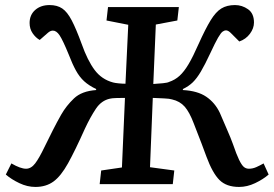

<svg xmlns="http://www.w3.org/2000/svg" viewBox="-20 -728 1082 759"><path d="M474 -341Q460 -341 441 -340.5Q422 -340 415 -338Q381 -331 359 -298Q337 -265 316 -220Q277 -133 249 -82.5Q221 -32 191.5 -10.5Q162 11 120 11Q88 11 56.5 -4Q25 -19 3 -38L25 -82Q61 -61 83 -61Q103 -61 119 -82Q135 -103 156 -147Q173 -182 189 -213.5Q205 -245 222 -275Q242 -310 272.5 -339Q303 -368 360 -372V-376Q331 -390 312.5 -407Q294 -424 280 -449.5Q266 -475 251 -514Q228 -570 215.5 -588.5Q203 -607 189 -607Q179 -607 169 -598L137 -570Q121 -579 109 -596.5Q97 -614 97 -637Q97 -669 119 -688.5Q141 -708 176 -708Q206 -708 226 -694.5Q246 -681 263.5 -647.5Q281 -614 303 -554Q326 -489 354 -451.5Q382 -414 427 -402Q434 -400 449 -398.5Q464 -397 476 -397L487 -630L401 -647L407 -700H687L681 -647L596 -631L586 -396Q605 -397 624 -399Q643 -401 648 -404Q672 -412 690 -428.5Q708 -445 725.5 -474.5Q743 -504 765 -554Q792 -614 812.5 -647.5Q833 -681 855 -694.5Q877 -708 909 -708Q937 -708 960.5 -691.5Q984 -675 984 -639Q984 -616 968 -594.5Q952 -573 926 -564L892 -598Q882 -608 873 -608Q867 -608 860 -603Q853 -598 842 -579Q831 -560 811 -517Q790 -472 774 -445Q758 -418 742 -402.5Q726 -387 703 -376V-372Q761 -369 795.5 -345.5Q830 -322 849 -282Q865 -244 878.5 -213.5Q892 -183 901 -158Q915 -117 925 -96.5Q935 -76 943.5 -68.5Q952 -61 964 -61Q979 -61 993.5 -67.5Q1008 -74 1022 -82L1042 -38Q1020 -19 988.5 -4Q957 11 925 11Q875 11 847.5 -16.5Q820 -44 796 -109Q788 -130 777 -160Q766 -190 746 -240Q729 -285 710 -306.5Q691 -328 660 -335Q651 -338 628.5 -339Q606 -340 584 -341L573 -67L669 -54L663 0H374L380 -54L462 -66Z"/></svg>

Font: Literata 12pt Medium
Style: Italic
Weight: 500
Italic angle: -2°
Designer: Latin by Veronika Burian and Jose Scaglione. Greek by Irene Vlachou. Cyrillic by Vera Evstafieva
Foundry: TypeTogether
Version: Version 3.002